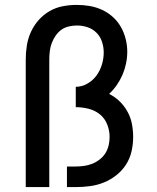

<svg xmlns="http://www.w3.org/2000/svg" viewBox="-20 -763 640 783"><path d="M85 0V-520Q85 -549 89.5 -577.5Q94 -606 106 -632.5Q118 -659 137.5 -681Q157 -703 182 -717.5Q207 -732 235.5 -737.5Q264 -743 293 -743Q320 -743 346 -738.5Q372 -734 396 -723Q420 -712 440 -694Q460 -676 473 -653Q486 -630 492.5 -604Q499 -578 499 -552Q499 -528 494 -504Q489 -480 479.5 -458Q470 -436 456.5 -416.5Q443 -397 425 -380Q449 -368 468 -349.5Q487 -331 500 -307.5Q513 -284 518 -257.5Q523 -231 523 -205Q523 -175 516.5 -146Q510 -117 494 -92Q478 -67 454.5 -48.5Q431 -30 404 -19Q377 -8 347.5 -4Q318 0 289 0H253V-84H289Q306 -84 323.5 -86.5Q341 -89 357 -95.5Q373 -102 387 -113Q401 -124 410 -138.5Q419 -153 423 -170Q427 -187 427 -205Q427 -231 417 -256Q407 -281 387 -297Q367 -313 341 -319.5Q315 -326 289 -326V-409Q314 -409 336.5 -422Q359 -435 373.5 -455Q388 -475 395.5 -499.5Q403 -524 403 -549Q403 -571 396 -592.5Q389 -614 373.5 -629.5Q358 -645 337 -652Q316 -659 294 -659Q277 -659 260 -655Q243 -651 229.5 -641Q216 -631 206.5 -617Q197 -603 191 -587Q185 -571 183 -554Q181 -537 181 -520V0Z"/></svg>

Font: Iosevka Custom Medium Extended
Style: Regular
Weight: 500
Width: 7
Monospace: yes
Designer: Belleve Invis
Foundry: Belleve Invis
Version: Version 11.2.4; ttfautohint (v1.8.4)